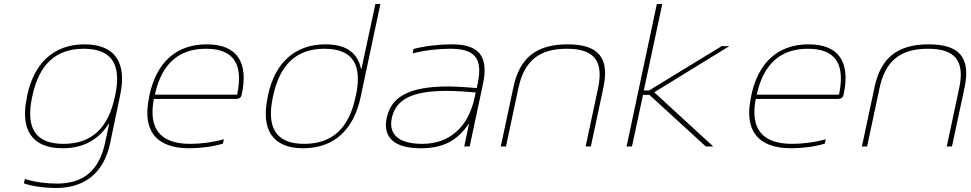

<svg xmlns="http://www.w3.org/2000/svg" viewBox="-20 -730 4840 957"><path d="M116 -256 114 -244C80 -85 138 9 292 9C392 9 469 -31 521 -112H524L504 -19C474 120 397 185 264 185C212 185 154 178 104 162L99 184C143 199 204 207 259 207C406 207 498 129 529 -17L579 -256C613 -415 556 -509 401 -509C248 -509 150 -415 116 -256ZM140 -246 142 -254C174 -405 255 -487 397 -487C541 -487 586 -405 554 -254L552 -246C520 -95 440 -13 296 -13C154 -13 108 -95 140 -246Z M1185 -259C1220 -422 1160 -509 1010 -509C855 -509 759 -415 725 -256L723 -244C689 -85 753 9 923 9C978 9 1042 1 1091 -14L1096 -36C1039 -20 978 -13 928 -13C776 -13 719 -91 747 -237H1155C1175 -237 1182 -245 1185 -259ZM752 -258C784 -407 867 -487 1006 -487C1148 -487 1193 -408 1162 -258Z M1316 -256 1314 -244C1280 -85 1338 9 1491 9C1646 9 1743 -85 1777 -244L1876 -710H1851L1782 -388H1779C1762 -469 1703 -509 1602 -509C1448 -509 1350 -415 1316 -256ZM1340 -246 1342 -254C1374 -405 1455 -487 1597 -487C1741 -487 1786 -405 1754 -254L1752 -246C1720 -95 1640 -13 1496 -13C1354 -13 1308 -95 1340 -246Z M2233 -509C2169 -509 2098 -501 2041 -486L2037 -464C2099 -480 2168 -487 2223 -487C2340 -487 2389 -447 2361 -313L2356 -291C2288 -297 2240 -299 2213 -299C2019 -299 1930 -247 1908 -144C1887 -49 1940 9 2077 9C2188 9 2259 -28 2317 -114H2318L2294 0H2321L2387 -310C2418 -454 2363 -509 2233 -509ZM1933 -142C1954 -238 2039 -277 2208 -277C2242 -277 2299 -274 2351 -269L2346 -245C2313 -91 2216 -13 2085 -13C1957 -13 1917 -68 1933 -142Z M2539 -295 2476 0H2502L2564 -291C2593 -428 2669 -487 2805 -487C2940 -487 2990 -428 2961 -291L2899 0H2925L2988 -295C3019 -444 2961 -509 2809 -509C2656 -509 2570 -444 2539 -295Z M3254 -710 3103 0H3130L3185 -257H3217L3498 0H3535L3241 -270L3615 -500H3577L3215 -279H3189L3281 -710Z M4185 -259C4220 -422 4160 -509 4010 -509C3855 -509 3759 -415 3725 -256L3723 -244C3689 -85 3753 9 3923 9C3978 9 4042 1 4091 -14L4096 -36C4039 -20 3978 -13 3928 -13C3776 -13 3719 -91 3747 -237H4155C4175 -237 4182 -245 4185 -259ZM3752 -258C3784 -407 3867 -487 4006 -487C4148 -487 4193 -408 4162 -258Z M4339 -295 4276 0H4302L4364 -291C4393 -428 4469 -487 4605 -487C4740 -487 4790 -428 4761 -291L4699 0H4725L4788 -295C4819 -444 4761 -509 4609 -509C4456 -509 4370 -444 4339 -295Z"/></svg>

Font: LT Wave Mono Thin
Style: Italic
Weight: 100
Designer: Daniel Lyons
Version: Version 2.5 (Glyphs App)